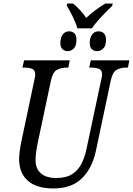

<svg xmlns="http://www.w3.org/2000/svg" viewBox="-20 -1055 751 1085"><path d="M417 -895Q409 -925 390.5 -962Q372 -999 357 -1024L360 -1035H393Q412 -1020 432 -998.5Q452 -977 467 -954Q491 -977 520.5 -998.5Q550 -1020 575 -1035H617L614 -1022Q597 -1006 575.5 -984Q554 -962 533.5 -938.5Q513 -915 499 -895ZM363 -766Q344 -766 332.5 -777.5Q321 -789 321 -813Q321 -842 334.5 -860Q348 -878 370 -878Q389 -878 400.5 -866.5Q412 -855 412 -831Q412 -795 396.5 -780.5Q381 -766 363 -766ZM530 -766Q510 -766 498.5 -777.5Q487 -789 487 -813Q487 -842 500.5 -860Q514 -878 536 -878Q555 -878 567 -866.5Q579 -855 579 -831Q579 -795 563 -780.5Q547 -766 530 -766ZM281 10Q187 10 137.5 -33.5Q88 -77 88 -157Q88 -175 92 -204.5Q96 -234 100 -252L174 -602Q179 -623 179 -634Q179 -659 161.5 -666Q144 -673 118 -673H107L116 -714H374L366 -673H355Q326 -673 302 -660.5Q278 -648 268 -600L193 -247Q181 -188 181 -151Q181 -101 211.5 -75Q242 -49 298 -49Q353 -49 387 -70.5Q421 -92 440 -129Q459 -166 469 -214L552 -605Q557 -622 557 -634Q557 -659 539.5 -666Q522 -673 495 -673H484L493 -714H711L703 -673H692Q663 -673 639.5 -660.5Q616 -648 606 -600L522 -203Q501 -104 442.5 -47Q384 10 281 10Z"/></svg>

Font: Noto Serif Condensed
Style: Italic
Weight: 400
Width: 3
Italic angle: -12°
Designer: Monotype Design Team
Foundry: Monotype Imaging Inc.
Version: Version 2.014; ttfautohint (v1.8.4.7-5d5b)